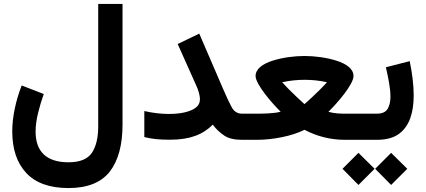

<svg xmlns="http://www.w3.org/2000/svg" viewBox="-20 -702 2139 964"><path d="M595.2 -682.1H473.1V-67.9C473.1 -10.3 462.4 34.2 440.9 65.9C419.4 97.2 380.4 112.8 324.2 112.8C210.4 112.8 158.7 56.6 158.7 -41.5C158.7 -70.3 163.1 -102.1 171.4 -135.7C179.7 -169.4 189 -200.7 199.7 -230L88.9 -272.9C60.1 -199.2 41.5 -116.7 41.5 -42.5C41.5 46.4 64.9 116.2 111.8 166.5C158.7 216.8 229.5 242.2 324.2 242.2C418.5 242.2 487.3 214.8 530.8 160.2C573.7 105 595.2 26.4 595.2 -76.7Z M983.9 -204.6C983.9 -186 976.6 -171.4 961.9 -160.6C932.1 -138.7 881.8 -129.9 827.6 -129.9C788.1 -129.9 747.1 -134.8 704.6 -144.5V-13.7C745.1 -3.9 780.3 -0.5 835 -0.5C934.1 -0.5 999.5 -26.9 1048.3 -76.2C1065.4 -53.2 1085 -35.2 1106.4 -21C1127.9 -6.8 1157.2 0 1194.3 0H1214.8V-131.3H1194.3C1171.4 -131.3 1153.8 -143.1 1142.1 -166C1129.9 -189 1115.7 -219.2 1099.6 -256.8L980.5 -533.2L872.1 -481L966.3 -270.5C970.7 -261.2 974.6 -250.5 978.5 -237.3C981.9 -224.1 983.9 -212.9 983.9 -204.6Z M1508.8 -420.9C1457.5 -420.9 1397.5 -413.1 1347.7 -397C1297.9 -380.9 1263.2 -355.5 1263.2 -320.3C1263.2 -279.8 1345.2 -183.6 1389.2 -141.1C1356.9 -131.8 1295.9 -131.3 1272.9 -131.3H1195.3V0H1272.5C1347.7 0 1446.8 -18.6 1508.8 -50.3C1569.3 -18.6 1636.7 0 1711.4 0H1787.1V-131.3H1710.9C1687.5 -131.3 1658.7 -132.3 1628.9 -140.6C1673.8 -184.6 1754.9 -278.3 1754.9 -320.3C1754.9 -355.5 1720.7 -380.9 1670.4 -397C1620.1 -413.1 1560.1 -420.9 1508.8 -420.9ZM1509.3 -301.3C1541 -301.3 1582 -298.3 1621.6 -289.1C1578.1 -239.7 1506.8 -177.7 1508.8 -179.2C1510.7 -177.7 1440.4 -239.7 1397 -289.1C1437.5 -298.3 1477.5 -301.3 1509.3 -301.3Z M1872.1 0C1918.5 0 1955.6 -9.8 1982.4 -29.3C2036.6 -68.4 2057.1 -138.2 2057.1 -223.6C2057.1 -276.4 2049.3 -335.9 2037.1 -395L1917.5 -364.3C1928.7 -314.9 1940.4 -260.7 1940.4 -216.3C1940.4 -191.4 1935.5 -171.4 1926.3 -155.3C1916.5 -139.2 1898.4 -131.3 1872.1 -131.3H1766.6V0ZM1863.8 145.5 1943.8 226.6 2024.9 145.5 1943.8 65.4ZM1699.7 145.5 1779.8 226.6 1860.8 145.5 1779.8 65.4Z"/></svg>

Font: Vazirmatn
Style: Bold
Weight: 700
Designer: Saber Rastikerdar
Foundry: Saber Rastikerdar
Version: Version 33.003